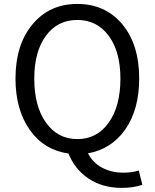

<svg xmlns="http://www.w3.org/2000/svg" viewBox="-20 -749 765 949"><path d="M581.1 179.7Q485.4 179.7 415 131.8Q349.6 86.9 318.4 9.8Q199.2 -6.8 128.9 -104.5Q56.6 -205.1 56.6 -360.4Q56.6 -530.3 142.6 -630.9Q225.6 -729.5 362.3 -729.5Q499 -729.5 583 -630.9Q668 -530.3 668 -360.4Q668 -208 598.6 -108.4Q530.3 -11.7 415 8.8Q438.5 55.7 485.4 80.1Q531.2 104.5 590.8 104.5Q631.8 104.5 666 93.8L683.6 164.1Q640.6 179.7 581.1 179.7ZM362.3 -61.5Q459 -61.5 517.1 -142.6Q575.2 -223.6 575.2 -360.4Q575.2 -494.1 517.1 -572.3Q459 -650.4 362.3 -650.4Q264.6 -650.4 207 -572.3Q149.4 -494.1 149.4 -360.4Q149.4 -223.6 207.5 -142.6Q265.6 -61.5 362.3 -61.5Z"/></svg>

Font: Bpmf GenYo Gothic R
Style: R
Weight: 400
Foundry: But Ko
Version: Version 1.320